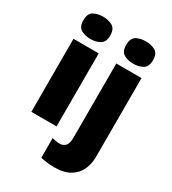

<svg xmlns="http://www.w3.org/2000/svg" viewBox="-238 -898 1125 1259"><g transform="rotate(30 324.5 -268.0)"><path d="M258 -553V0H67V-553ZM163 -776Q204 -776 234.5 -759Q265 -742 265 -691Q265 -642 234.5 -624.5Q204 -607 163 -607Q121 -607 91.5 -624.5Q62 -642 62 -691Q62 -742 91.5 -759Q121 -776 163 -776ZM377 240Q354 240 324 236.5Q294 233 274 228V79Q290 83 303.5 85.5Q317 88 333 88Q356 88 373.5 71.5Q391 55 391 5V-553H582V45Q582 95 562.5 139.5Q543 184 498 212Q453 240 377 240ZM386 -691Q386 -742 415.5 -759Q445 -776 487 -776Q528 -776 558.5 -759Q589 -742 589 -691Q589 -642 558.5 -624.5Q528 -607 487 -607Q445 -607 415.5 -624.5Q386 -642 386 -691Z"/></g></svg>

Font: Noto Sans Thai Black
Style: Regular
Weight: 900
Version: Version 2.001